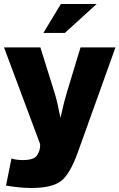

<svg xmlns="http://www.w3.org/2000/svg" viewBox="-29 -755 595 956"><path d="M452 -735 294 -591H187L274 -735ZM546 -519 358 5Q319 113 274 147Q229 181 126 181Q71 181 1 169L28 34Q50 42 85 42Q140 42 155 19Q171 -4 171 -32Q171 -38 168 -45L-9 -519H172L244 -289Q257 -246 272 -168Q292 -257 304 -295L372 -519Z"/></svg>

Font: Almarai ExtraBold
Style: Regular
Weight: 800
Designer: Boutros International 2019
Foundry: Created by Boutros International 2019
Version: Version 1.10